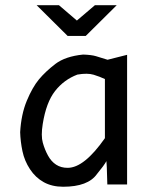

<svg xmlns="http://www.w3.org/2000/svg" viewBox="-20 -710 590 739"><path d="M144.5 -232.9C153.3 -288.2 169.1 -330.5 191.9 -359.6C214.7 -388.8 243.3 -409.8 277.8 -422.9C303.5 -427.4 324.4 -427.2 340.3 -422.4C356.3 -417.5 370.8 -411.9 383.8 -405.8V-178.2C357.4 -140.5 332.3 -112 308.3 -92.8C284.4 -73.6 261.7 -64 240.2 -64C223.3 -64 208.6 -68 196 -76.2C183.5 -84.3 173.1 -95.9 164.8 -111.1C156.5 -126.2 149.8 -142.7 144.8 -160.6C139.7 -178.5 139.6 -202.6 144.5 -232.9ZM389.6 -89.8 391.1 -65.9 393.1 0H469.2V-499L394 -480C375.8 -485.5 361 -490.1 349.6 -493.7C338.2 -497.2 321.6 -499.3 299.8 -500C254.2 -495.4 218.7 -483.4 193.1 -463.9C167.6 -444.3 146.4 -424.4 129.6 -404.1C112.9 -383.7 97.3 -356.3 83 -321.8C68.7 -287.3 60.2 -247.1 57.6 -201.2C58.3 -177.4 61.2 -153.1 66.4 -128.2C71.6 -103.3 81.3 -80.1 95.5 -58.6C109.6 -37.1 127.3 -20.5 148.4 -8.8C169.6 2.9 194.5 8.8 223.1 8.8C286.9 8.8 330.4 -7.6 353.5 -40.5C371.1 -61.7 383.1 -78.1 389.6 -89.8ZM240.2 -571.8H310.1L429.2 -689.9H345.2L275.9 -630.9L207 -689.9H121.1ZM0 -490.2Z"/></svg>

Font: CodeNewRoman Nerd Font Mono
Style: Regular
Weight: 400
Monospace: yes
Designer: Sam Radian
Foundry: Code New Roman
Version: Version 2.00 November 29, 2014;Nerd Fonts 3.2.1